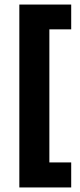

<svg xmlns="http://www.w3.org/2000/svg" viewBox="-20 -721 350 844"><path d="M65 103V-687H197V103ZM65 103V-7H293V103ZM65 -592V-701H293V-592Z"/></svg>

Font: Bricolage Grotesque SemiCondensed
Style: Bold
Weight: 700
Width: 4
Designer: Mathieu Triay
Foundry: Atelier Triay
Version: Version 1.001;gftools[0.9.33.dev8+g029e19f]